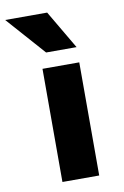

<svg xmlns="http://www.w3.org/2000/svg" viewBox="-122 -818 562 869"><g transform="rotate(-10 159.0 -383.5)"><path d="M122 -590 -35 -767H158L262 -590ZM93 0V-520H262V0Z"/></g></svg>

Font: M PLUS 1p ExtraBold
Style: Regular
Weight: 800
Version: Version 1.062